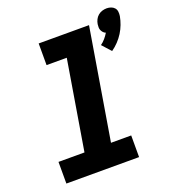

<svg xmlns="http://www.w3.org/2000/svg" viewBox="-142 -893 898 1000"><g transform="rotate(-20 307.5 -393.0)"><path d="M514 -567 470 -616Q484 -626 495.5 -639.5Q507 -653 516 -668Q508 -671 502.5 -677Q497 -683 493.5 -690.5Q490 -698 490 -707Q490 -716 491 -724Q493 -737 499 -749Q505 -761 515 -769.5Q525 -778 537.5 -782Q550 -786 563 -786Q575 -786 586.5 -782Q598 -778 605.5 -769.5Q613 -761 614.5 -749Q616 -737 614 -724Q610 -702 601.5 -679.5Q593 -657 580.5 -637Q568 -617 551 -599Q534 -581 514 -567ZM54 0V-120H198L280 -615H168V-735H447L345 -120H457V0Z"/></g></svg>

Font: Iosevka Curly HvExObl
Style: Regular
Weight: 900
Width: 7
Italic angle: -9°
Monospace: yes
Designer: Belleve Invis
Foundry: Belleve Invis
Version: Version 11.1.0; ttfautohint (v1.8.3)